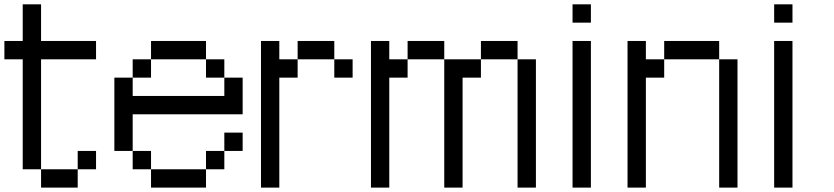

<svg xmlns="http://www.w3.org/2000/svg" viewBox="-20 -853 3790 873"><path d="M0 -583.3V-666.7H83.3V-833.3H166.7V-666.7H416.7V-583.3H166.7V-83.3H83.3V-583.3ZM166.7 -83.3H333.3V0H166.7ZM333.3 -83.3V-166.7H416.7V-83.3Z M500 -166.7V-500H583.3V-416.7H1000V-500H1083.3V-333.3H583.3V-166.7ZM666.7 -166.7V-83.3H583.3V-166.7ZM666.7 -83.3H916.7V0H666.7ZM666.7 -583.3V-500H583.3V-583.3ZM666.7 -666.7H916.7V-583.3H666.7ZM1000 -166.7V-83.3H916.7V-166.7ZM1000 -250H1083.3V-166.7H1000ZM1000 -583.3V-500H916.7V-583.3Z M1166.7 0V-666.7H1250V-583.3H1333.3V-500H1250V0ZM1333.3 -583.3V-666.7H1500V-583.3ZM1500 -583.3H1583.3V-500H1500Z M1666.7 0V-666.7H1750V-583.3H1833.3V-500H1750V0ZM2333.3 0V-583.3H2416.7V0ZM2333.3 -583.3H2166.7V-666.7H2333.3ZM1833.3 -583.3V-666.7H2000V-583.3ZM2000 0V-583.3H2166.7V-500H2083.3V0Z M2583.3 0V-666.7H2666.7V0ZM2583.3 -750V-833.3H2666.7V-750Z M2833.3 0V-666.7H2916.7V-583.3H3000V-500H2916.7V0ZM3000 -583.3V-666.7H3250V-583.3ZM3250 0V-583.3H3333.3V0Z M3500 0V-666.7H3583.3V0ZM3500 -750V-833.3H3583.3V-750Z"/></svg>

Font: Galmuri11 Regular
Style: Regular
Weight: 400
Designer: Minseo Lee (Quiple)
Version: Version 2.356;hotconv 1.1.0;makeotfexe 2.6.0 DEVELOPMENT